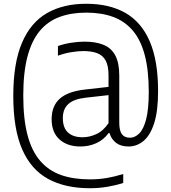

<svg xmlns="http://www.w3.org/2000/svg" viewBox="-20 -769 910 1019"><path d="M457 230Q326.5 230 235.8 180.8Q145 131.5 97.8 23.8Q50.5 -84 50.5 -260Q50.5 -434.5 96.8 -542.2Q143 -650 229.5 -699.5Q316 -749 437.5 -749Q560 -749 645 -700.8Q730 -652.5 774.5 -550Q819 -447.5 819 -285Q819 -179 798 -114.5Q777 -50 741.5 -20.8Q706 8.5 662.5 8.5Q621 8.5 595.8 -11Q570.5 -30.5 561.5 -62.5H556Q531 -27.5 491.8 -9.5Q452.5 8.5 406.5 8.5Q337.5 8.5 295.8 -29Q254 -66.5 254 -136Q254 -206.5 297.2 -245.2Q340.5 -284 432.5 -294L575 -310L581 -267L435 -250.5Q372 -243.5 342.8 -217Q313.5 -190.5 313.5 -142.5Q313.5 -91 340.8 -65.8Q368 -40.5 419 -40.5Q454 -40.5 490.8 -57Q527.5 -73.5 556 -115.5V-369.5Q556 -419.5 540.8 -447.5Q525.5 -475.5 495.8 -486.8Q466 -498 422.5 -498Q394.5 -498 359 -492.2Q323.5 -486.5 287.5 -473.5V-524.5Q318.5 -536 357 -542Q395.5 -548 428.5 -548Q488 -548 529.2 -531.2Q570.5 -514.5 591.8 -475Q613 -435.5 613 -368V-117Q613 -76 626.8 -57Q640.5 -38 670.5 -38Q695.5 -38 718.5 -60.2Q741.5 -82.5 755.5 -135.5Q769.5 -188.5 769.5 -281Q769.5 -397 748 -477.5Q726.5 -558 684 -607.5Q641.5 -657 579.8 -679.5Q518 -702 437.5 -702Q358.5 -702 296 -679Q233.5 -656 190.8 -604.5Q148 -553 125.8 -468.8Q103.5 -384.5 103.5 -261.5Q103.5 -137.5 126 -52.2Q148.5 33 193.5 85Q238.5 137 304.2 160Q370 183 457 183Q503.5 183 546.2 175.8Q589 168.5 634 154.5V202Q595.5 214.5 550.5 222.2Q505.5 230 457 230Z"/></svg>

Font: Encode Sans SemiCondensed Light
Style: Regular
Weight: 300
Width: 4
Designer: Multiple Designers
Foundry: Impallari Type
Version: Version 3.002